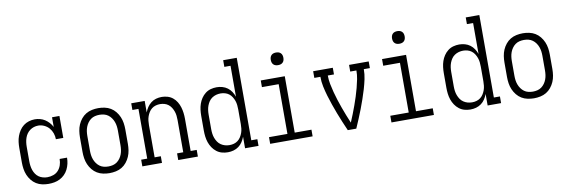

<svg xmlns="http://www.w3.org/2000/svg" viewBox="-53 -1143 4607 1559"><g transform="rotate(-10 2250.0 -363.5)"><path d="M247 8Q221 8 195 2.5Q169 -3 146.5 -17Q124 -31 107.5 -52Q91 -73 81 -97Q71 -121 67 -147.5Q63 -174 63 -200V-320Q63 -345 66 -369.5Q69 -394 77.5 -417.5Q86 -441 100 -462Q114 -483 133.5 -498Q153 -513 177.5 -520.5Q202 -528 227 -528Q248 -528 269.5 -522.5Q291 -517 309.5 -505Q328 -493 343 -476.5Q358 -460 368 -440V-520H429V-339H368Q368 -364 359.5 -388.5Q351 -413 334.5 -432Q318 -451 294.5 -462Q271 -473 246 -473Q227 -473 209.5 -467.5Q192 -462 177 -451Q162 -440 151.5 -425Q141 -410 135 -392.5Q129 -375 126.5 -356.5Q124 -338 124 -320V-200Q124 -181 126.5 -162.5Q129 -144 135 -126.5Q141 -109 151.5 -93.5Q162 -78 177 -67.5Q192 -57 210.5 -52Q229 -47 247 -47Q272 -47 296.5 -55.5Q321 -64 337.5 -82.5Q354 -101 362 -125Q370 -149 370 -174V-176H431V-174Q431 -150 425.5 -126Q420 -102 409 -80Q398 -58 380.5 -40.5Q363 -23 341.5 -12Q320 -1 296 3.5Q272 8 247 8Z M750 8Q724 8 697.5 2.5Q671 -3 648.5 -16.5Q626 -30 609 -51Q592 -72 581.5 -96.5Q571 -121 567 -147.5Q563 -174 563 -200V-320Q563 -346 567 -372.5Q571 -399 581.5 -423.5Q592 -448 609 -469Q626 -490 648.5 -503.5Q671 -517 697.5 -522.5Q724 -528 750 -528Q776 -528 802.5 -522.5Q829 -517 851.5 -503.5Q874 -490 891 -469Q908 -448 918.5 -423.5Q929 -399 933 -372.5Q937 -346 937 -320V-200Q937 -174 933 -147.5Q929 -121 918.5 -96.5Q908 -72 891 -51Q874 -30 851.5 -16.5Q829 -3 802.5 2.5Q776 8 750 8ZM750 -47Q769 -47 787.5 -51.5Q806 -56 821 -67Q836 -78 847 -93.5Q858 -109 864.5 -126.5Q871 -144 873.5 -162.5Q876 -181 876 -200V-320Q876 -339 873.5 -357.5Q871 -376 864.5 -393.5Q858 -411 847 -426.5Q836 -442 821 -453Q806 -464 787.5 -468.5Q769 -473 750 -473Q731 -473 712.5 -468.5Q694 -464 679 -453Q664 -442 653 -426.5Q642 -411 635.5 -393.5Q629 -376 626.5 -357.5Q624 -339 624 -320V-200Q624 -181 626.5 -162.5Q629 -144 635.5 -126.5Q642 -109 653 -93.5Q664 -78 679 -67Q694 -56 712.5 -51.5Q731 -47 750 -47Z M1021 0V-55H1071V-465H1021V-520H1132V-425Q1140 -447 1153 -466.5Q1166 -486 1184.5 -500.5Q1203 -515 1226 -521.5Q1249 -528 1273 -528Q1297 -528 1321 -521Q1345 -514 1364 -498.5Q1383 -483 1396 -461.5Q1409 -440 1416 -416.5Q1423 -393 1426 -369Q1429 -345 1429 -320V-55H1479V0H1317V-55H1368V-320Q1368 -338 1366 -356.5Q1364 -375 1358 -392Q1352 -409 1342.5 -424.5Q1333 -440 1318.5 -451.5Q1304 -463 1286 -468Q1268 -473 1250 -473Q1232 -473 1214 -468Q1196 -463 1181.5 -451.5Q1167 -440 1157.5 -424.5Q1148 -409 1142 -392Q1136 -375 1134 -356.5Q1132 -338 1132 -320V-55H1183V0Z M1726 8Q1701 8 1677 1.5Q1653 -5 1633 -20.5Q1613 -36 1599 -57Q1585 -78 1577 -101.5Q1569 -125 1566 -150Q1563 -175 1563 -200V-320Q1563 -345 1566 -370Q1569 -395 1577 -418.5Q1585 -442 1599 -463Q1613 -484 1633 -499.5Q1653 -515 1677 -521.5Q1701 -528 1726 -528Q1750 -528 1773 -521.5Q1796 -515 1815 -501Q1834 -487 1847 -467Q1860 -447 1868 -425V-680H1817V-735H1929V-55H1979V0H1868V-95Q1860 -73 1847 -53Q1834 -33 1815 -19Q1796 -5 1773 1.5Q1750 8 1726 8ZM1749 -47Q1768 -47 1785.5 -52Q1803 -57 1817.5 -68Q1832 -79 1842 -95Q1852 -111 1858 -128Q1864 -145 1866 -163.5Q1868 -182 1868 -200V-320Q1868 -338 1866 -356.5Q1864 -375 1858 -392Q1852 -409 1842 -425Q1832 -441 1817.5 -452Q1803 -463 1785 -468Q1767 -473 1749 -473Q1730 -473 1712 -468Q1694 -463 1678.5 -452.5Q1663 -442 1652.5 -426.5Q1642 -411 1635.5 -393.5Q1629 -376 1626.5 -357.5Q1624 -339 1624 -320V-200Q1624 -181 1626.5 -162.5Q1629 -144 1635.5 -126.5Q1642 -109 1652.5 -93.5Q1663 -78 1678.5 -67.5Q1694 -57 1712 -52Q1730 -47 1749 -47Z M2075 0V-55H2227V-465H2089V-520H2287V-55H2425V0ZM2250 -618Q2239 -618 2229 -621Q2219 -624 2211.5 -631.5Q2204 -639 2201 -649Q2198 -659 2198 -670Q2198 -681 2201 -691Q2204 -701 2211.5 -708.5Q2219 -716 2229 -719Q2239 -722 2250 -722Q2261 -722 2271 -719Q2281 -716 2288.5 -708.5Q2296 -701 2299 -691Q2302 -681 2302 -670Q2302 -659 2299 -649Q2296 -639 2288.5 -631.5Q2281 -624 2271 -621Q2261 -618 2250 -618Z M2715 0Q2699 -37 2683 -74.5Q2667 -112 2652.5 -150.5Q2638 -189 2624.5 -227.5Q2611 -266 2599.5 -305Q2588 -344 2579.5 -384Q2571 -424 2571 -465H2521V-520H2683V-465H2632Q2632 -429 2639 -394Q2646 -359 2655 -324.5Q2664 -290 2675 -256Q2686 -222 2698 -188.5Q2710 -155 2723 -122Q2736 -89 2750 -56Q2764 -89 2777 -122Q2790 -155 2802 -188.5Q2814 -222 2825 -256Q2836 -290 2845 -324.5Q2854 -359 2861 -394Q2868 -429 2868 -465H2817V-520H2979V-465H2929Q2929 -424 2920.5 -384Q2912 -344 2900.5 -305Q2889 -266 2875.5 -227.5Q2862 -189 2847.5 -150.5Q2833 -112 2817 -74.5Q2801 -37 2785 0Z M3075 0V-55H3227V-465H3089V-520H3287V-55H3425V0ZM3250 -618Q3239 -618 3229 -621Q3219 -624 3211.5 -631.5Q3204 -639 3201 -649Q3198 -659 3198 -670Q3198 -681 3201 -691Q3204 -701 3211.5 -708.5Q3219 -716 3229 -719Q3239 -722 3250 -722Q3261 -722 3271 -719Q3281 -716 3288.5 -708.5Q3296 -701 3299 -691Q3302 -681 3302 -670Q3302 -659 3299 -649Q3296 -639 3288.5 -631.5Q3281 -624 3271 -621Q3261 -618 3250 -618Z M3726 8Q3701 8 3677 1.5Q3653 -5 3633 -20.5Q3613 -36 3599 -57Q3585 -78 3577 -101.5Q3569 -125 3566 -150Q3563 -175 3563 -200V-320Q3563 -345 3566 -370Q3569 -395 3577 -418.5Q3585 -442 3599 -463Q3613 -484 3633 -499.5Q3653 -515 3677 -521.5Q3701 -528 3726 -528Q3750 -528 3773 -521.5Q3796 -515 3815 -501Q3834 -487 3847 -467Q3860 -447 3868 -425V-680H3817V-735H3929V-55H3979V0H3868V-95Q3860 -73 3847 -53Q3834 -33 3815 -19Q3796 -5 3773 1.5Q3750 8 3726 8ZM3749 -47Q3768 -47 3785.5 -52Q3803 -57 3817.5 -68Q3832 -79 3842 -95Q3852 -111 3858 -128Q3864 -145 3866 -163.5Q3868 -182 3868 -200V-320Q3868 -338 3866 -356.5Q3864 -375 3858 -392Q3852 -409 3842 -425Q3832 -441 3817.5 -452Q3803 -463 3785 -468Q3767 -473 3749 -473Q3730 -473 3712 -468Q3694 -463 3678.5 -452.5Q3663 -442 3652.5 -426.5Q3642 -411 3635.5 -393.5Q3629 -376 3626.5 -357.5Q3624 -339 3624 -320V-200Q3624 -181 3626.5 -162.5Q3629 -144 3635.5 -126.5Q3642 -109 3652.5 -93.5Q3663 -78 3678.5 -67.5Q3694 -57 3712 -52Q3730 -47 3749 -47Z M4250 8Q4224 8 4197.5 2.5Q4171 -3 4148.5 -16.5Q4126 -30 4109 -51Q4092 -72 4081.5 -96.5Q4071 -121 4067 -147.5Q4063 -174 4063 -200V-320Q4063 -346 4067 -372.5Q4071 -399 4081.5 -423.5Q4092 -448 4109 -469Q4126 -490 4148.5 -503.5Q4171 -517 4197.5 -522.5Q4224 -528 4250 -528Q4276 -528 4302.5 -522.5Q4329 -517 4351.5 -503.5Q4374 -490 4391 -469Q4408 -448 4418.5 -423.5Q4429 -399 4433 -372.5Q4437 -346 4437 -320V-200Q4437 -174 4433 -147.5Q4429 -121 4418.5 -96.5Q4408 -72 4391 -51Q4374 -30 4351.5 -16.5Q4329 -3 4302.5 2.5Q4276 8 4250 8ZM4250 -47Q4269 -47 4287.5 -51.5Q4306 -56 4321 -67Q4336 -78 4347 -93.5Q4358 -109 4364.5 -126.5Q4371 -144 4373.5 -162.5Q4376 -181 4376 -200V-320Q4376 -339 4373.5 -357.5Q4371 -376 4364.5 -393.5Q4358 -411 4347 -426.5Q4336 -442 4321 -453Q4306 -464 4287.5 -468.5Q4269 -473 4250 -473Q4231 -473 4212.5 -468.5Q4194 -464 4179 -453Q4164 -442 4153 -426.5Q4142 -411 4135.5 -393.5Q4129 -376 4126.5 -357.5Q4124 -339 4124 -320V-200Q4124 -181 4126.5 -162.5Q4129 -144 4135.5 -126.5Q4142 -109 4153 -93.5Q4164 -78 4179 -67Q4194 -56 4212.5 -51.5Q4231 -47 4250 -47Z"/></g></svg>

Font: Iosevka Curly Slab Light
Style: Regular
Weight: 300
Monospace: yes
Designer: Belleve Invis
Foundry: Belleve Invis
Version: Version 22.1.2; ttfautohint (v1.8.4)